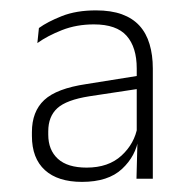

<svg xmlns="http://www.w3.org/2000/svg" viewBox="-20 -666 372 370"><path d="M243 -321.5 245 -398.5 243.5 -401V-506V-534Q243.5 -575 224 -597Q204.5 -619 161 -619Q127.5 -619 99.5 -608Q71.5 -597 52 -583L55 -612Q71.5 -624 99.2 -635Q127 -646 165 -646Q194 -646 214.8 -638.5Q235.5 -631 248.8 -616.5Q262 -602 268.2 -581Q274.5 -560 274.5 -534V-321.5ZM138 -315.5Q91.5 -315.5 66.5 -338.2Q41.5 -361 41.5 -404V-411.5Q41.5 -451 65.2 -473.2Q89 -495.5 146.5 -504L249.5 -520.5L251.5 -495.5L152.5 -480.5Q108 -473.5 90.5 -457.5Q73 -441.5 73 -413V-406.5Q73 -377 91.5 -360Q110 -343 147 -343Q189 -343 214.2 -366.2Q239.5 -389.5 245 -422L253.5 -400H247Q242 -365.5 215.2 -340.5Q188.5 -315.5 138 -315.5Z"/></svg>

Font: Anek Latin Medium ExtraLight
Style: Regular
Weight: 250
Version: Version 1.003